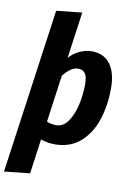

<svg xmlns="http://www.w3.org/2000/svg" viewBox="-120 -821 755 1106"><g transform="rotate(10 257.5 -268.0)"><path d="M508 -356Q508 -259 481 -174.5Q454 -90 394.5 -36.5Q335 17 243 17Q202 17 162 3L134 206L-16 222L119 -742L269 -758L231 -486Q256 -515 291.5 -531.5Q327 -548 363 -548Q433 -548 470.5 -498Q508 -448 508 -356ZM357 -353Q357 -399 343 -417.5Q329 -436 304 -436Q260 -436 216 -379L178 -104Q206 -93 233 -93Q275 -93 303 -134.5Q331 -176 344 -236Q357 -296 357 -353Z"/></g></svg>

Font: Fira Sans Condensed
Style: Bold Italic
Weight: 700
Width: 3
Italic angle: -8°
Designer: Carrois Corporate & Edenspiekermann AG
Foundry: Carrois Corporate GbR & Edenspiekermann AG
Version: Version 4.203